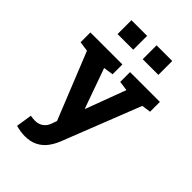

<svg xmlns="http://www.w3.org/2000/svg" viewBox="-281 -869 1189 1189"><g transform="rotate(45 313.5 -274.5)"><path d="M177.2 213.4Q158.7 213.4 137.9 210.2Q117.2 207 98.6 201.7L114.7 97.2Q124 99.1 135.3 100.1Q146.5 101.1 154.8 101.1Q185.5 101.1 208 85Q230.5 68.8 240.7 38.6L252.4 5.9L75.7 -433.1L10.7 -442.4V-528.3H291V-442.4L226.6 -432.6L319.8 -170.9H322.8L420.9 -433.6L357.9 -442.4V-528.3H619.1V-442.4L559.6 -434.1L357.9 78.6Q343.3 115.2 320.6 145.8Q297.9 176.3 262.9 194.8Q228 213.4 177.2 213.4ZM356.9 -640.1V-761.7H494.1V-640.1ZM136.7 -640.1V-761.7H273.9V-640.1Z"/></g></svg>

Font: Robotiche
Style: Bold
Weight: 700
Designer: Google
Version: Version 2.001